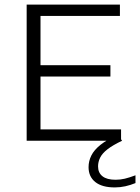

<svg xmlns="http://www.w3.org/2000/svg" viewBox="-20 -615 612 839"><path d="M96.5 0V-595H504V-545.5H157V-49.5H509V0ZM132 -280.5V-330H462.5V-280.5ZM481.5 204Q426 204 396.5 180.5Q367 157 367 115.5Q367 89 379 64.8Q391 40.5 419 18Q447 -4.5 495 -26L513.5 0Q472.5 19.5 449.5 37.5Q426.5 55.5 417.5 74Q408.5 92.5 408.5 112Q408.5 140 427.8 155.2Q447 170.5 485 170.5Q505.5 170.5 525.5 165.8Q545.5 161 572 151V185Q550 194 527.5 199Q505 204 481.5 204Z"/></svg>

Font: Encode Sans SC SemiExpanded Light
Style: Regular
Weight: 300
Width: 6
Designer: Multiple Designers
Foundry: Impallari Type
Version: Version 3.002